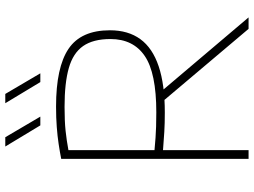

<svg xmlns="http://www.w3.org/2000/svg" viewBox="-140 -844 984 745"><g transform="rotate(-90 352.5 -472.0)"><path d="M108 0V-727Q136 -732.5 166 -737Q196 -741.5 231.5 -744.2Q267 -747 311 -747Q463.5 -747 535.2 -698.5Q607 -650 607 -538Q607 -467 572.5 -419.8Q538 -372.5 467.2 -348.8Q396.5 -325 288 -325Q245.5 -325 212.5 -327Q179.5 -329 142 -332V0ZM612.5 0 313.5 -354H357L657 0ZM289 -358Q441.5 -358 507.2 -402.8Q573 -447.5 573 -536Q573 -603 545.8 -642Q518.5 -681 460.5 -697.5Q402.5 -714 310 -714Q254 -714 216.8 -710Q179.5 -706 142 -699V-365Q169 -362.5 190 -361Q211 -359.5 233.8 -358.8Q256.5 -358 289 -358ZM406 -808 324 -944H360L440 -808ZM238 -808 156 -944H192L272 -808Z"/></g></svg>

Font: Encode Sans SC Expanded Thin
Style: Regular
Weight: 250
Width: 7
Designer: Multiple Designers
Foundry: Impallari Type
Version: Version 3.002